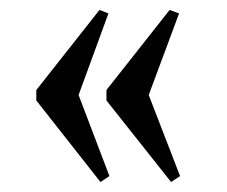

<svg xmlns="http://www.w3.org/2000/svg" viewBox="-20 -417 457 386"><path d="M182 -51 53 -215V-236L180 -397L198 -390L138 -226L200 -63ZM324 -51 194 -215V-236L321 -397L340 -390L279 -226L342 -63Z"/></svg>

Font: Caslon OS
Style: Regular
Weight: 400
Designer: Alfredo Marco Pradil
Foundry: Hanken Design Co.
Version: Version 1.000;PS 001.000;hotconv 1.0.88;makeotf.lib2.5.64775